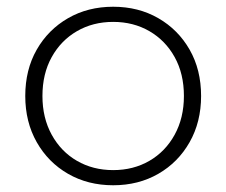

<svg xmlns="http://www.w3.org/2000/svg" viewBox="-20 -546 672 570"><path d="M316 4Q241 4 182 -30Q123 -64 89 -124Q55 -184 55 -261Q55 -339 89 -398.5Q123 -458 182 -492Q241 -526 316 -526Q391 -526 450 -492Q509 -458 543 -398.5Q577 -339 577 -261Q577 -184 543 -124Q509 -64 450 -30Q391 4 316 4ZM316 -41Q376 -41 423.5 -68.5Q471 -96 498.5 -146Q526 -196 526 -261Q526 -327 498.5 -376.5Q471 -426 423.5 -453.5Q376 -481 316 -481Q256 -481 208.5 -453.5Q161 -426 133.5 -376.5Q106 -327 106 -261Q106 -196 133.5 -146Q161 -96 208.5 -68.5Q256 -41 316 -41Z"/></svg>

Font: Montserrat Light
Style: Regular
Weight: 300
Designer: Julieta Ulanovsky
Foundry: Julieta Ulanovsky
Version: Version 9.000; ttfautohint (v1.8.4.7-5d5b)